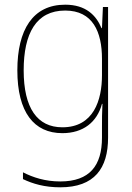

<svg xmlns="http://www.w3.org/2000/svg" viewBox="-20 -558 564 819"><path d="M258 -538C120 -538 54 -431 54 -258C54 -79 125 10 246 10C335 10 394 -37 415 -115H417C415 -75 415 -51 415 -15V29C415 148 363 216 237 216C173 216 121 199 78 177V206C120 226 170 241 237 241C383 241 441 160 441 29V-528H419L415 -438H413C390 -493 346 -538 258 -538ZM258 -513C376 -513 415 -422 415 -307V-237C415 -132 380 -15 246 -15C139 -15 81 -97 81 -258C81 -415 134 -513 258 -513Z"/></svg>

Font: Noto Sans Sinhala SemiCondensed Thin
Style: Regular
Weight: 100
Width: 4
Designer: Jelle Bosma - Monotype Design Team
Foundry: Monotype Imaging Inc.
Version: Version 2.006